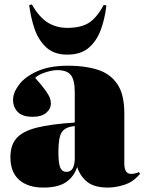

<svg xmlns="http://www.w3.org/2000/svg" viewBox="-20 -834 653 868"><path d="M176 14Q106 14 66.5 -21Q27 -56 27 -123Q27 -178 55 -209.5Q83 -241 146.5 -257Q210 -273 318 -280V-416Q318 -472 300.5 -494.5Q283 -517 239 -517Q217 -517 185.5 -507Q154 -497 139 -482Q172 -445 187 -423.5Q202 -402 206 -389.5Q210 -377 210 -367Q210 -342 189 -324Q168 -306 128 -306Q81 -306 60 -328Q39 -350 39 -383Q39 -415 66 -451Q93 -487 148.5 -512Q204 -537 289 -537Q364 -537 421 -519Q478 -501 510 -454.5Q542 -408 542 -322V-95Q542 -48 572 -48Q591 -48 608 -56L613 -48Q582 -11 542 1.5Q502 14 468 14Q406 14 374 -12Q342 -38 329 -79Q313 -33 277 -9.5Q241 14 176 14ZM280 -57Q300 -57 309 -73.5Q318 -90 318 -118V-264Q274 -260 259 -236Q244 -212 244 -147Q244 -95 252.5 -76Q261 -57 280 -57ZM284 -587Q225 -587 189.5 -619.5Q154 -652 136.5 -703Q119 -754 112 -811L124 -814Q157 -756 196 -732Q235 -708 284 -708Q346 -708 382 -731Q418 -754 449 -812L461 -809Q454 -748 435 -697.5Q416 -647 380 -617Q344 -587 284 -587Z"/></svg>

Font: Literata 72pt Black
Style: Regular
Weight: 900
Designer: Latin by Veronika Burian and Jose Scaglione. Greek by Irene Vlachou. Cyrillic by Vera Evstafieva.
Foundry: TypeTogether
Version: Version 3.002